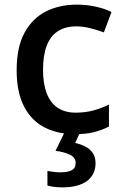

<svg xmlns="http://www.w3.org/2000/svg" viewBox="-20 -570 533 830"><path d="M304 10Q230 10 173 -19Q116 -48 84 -109.5Q52 -171 52 -267Q52 -366 86 -428.5Q120 -491 178.5 -520.5Q237 -550 312 -550Q355 -550 395 -541Q435 -532 462 -518L429 -430Q402 -440 370.5 -448Q339 -456 311 -456Q262 -456 230 -435Q198 -414 182 -372.5Q166 -331 166 -268Q166 -208 182 -166.5Q198 -125 229.5 -104Q261 -83 307 -83Q350 -83 385.5 -93Q421 -103 451 -118V-23Q422 -8 387.5 1Q353 10 304 10ZM393 135Q393 185 356 212.5Q319 240 248 240Q229 240 212 237.5Q195 235 185 232V169Q196 171 211 173Q226 175 240 175Q273 175 290 166Q307 157 307 134Q307 111 282.5 99Q258 87 220 82L260 0H327L305 48Q328 53 348 63Q368 73 380.5 90.5Q393 108 393 135Z"/></svg>

Font: Noto Sans Oriya Medium
Style: Regular
Weight: 500
Version: Version 2.003